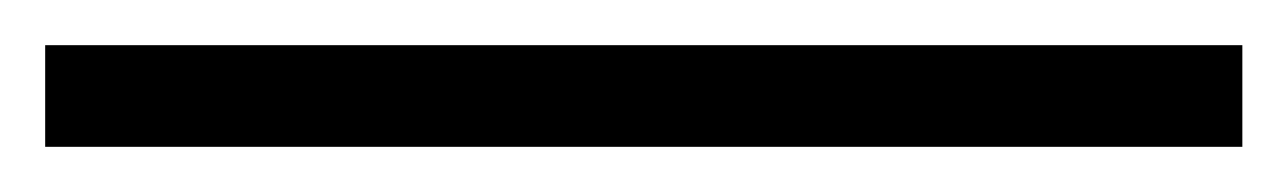

<svg xmlns="http://www.w3.org/2000/svg" viewBox="-21 -8 570 85"><path d="M-1 12H529V57H-1ZM-1 12H529V57H-1Z"/></svg>

Font: Phudu Black
Style: Regular
Weight: 900
Version: Version 1.005;gftools[0.9.23]